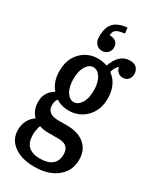

<svg xmlns="http://www.w3.org/2000/svg" viewBox="-222 -790 833 1013"><g transform="rotate(30 195.0 -283.0)"><path d="M180.2 -549.8Q159.2 -549.8 144.5 -564.7Q129.9 -579.6 129.9 -608.9Q129.9 -664.1 154.8 -691.2Q179.7 -718.3 235.8 -724.1L240.2 -689.9Q204.6 -686 190.2 -676.3Q175.8 -666.5 173.8 -642.1Q199.7 -642.1 213.4 -629.9Q227.1 -617.7 227.1 -597.2Q227.1 -576.7 213.4 -563.2Q199.7 -549.8 180.2 -549.8ZM300.8 -522Q282.2 -507.3 273.9 -476.1Q333 -432.1 333 -347.2Q333 -276.4 290 -232.7Q247.1 -189 185.1 -189Q141.1 -189 106.9 -210.9Q95.2 -194.8 95.2 -171.9Q95.2 -117.2 165 -117.2H220.2Q284.7 -117.2 324.2 -84.5Q363.8 -51.8 363.8 7.8Q363.8 76.2 312.3 117.2Q260.7 158.2 175.8 158.2Q100.1 158.2 52.5 124.5Q4.9 90.8 4.9 32.2Q4.9 -31.7 55.2 -66.9Q22.9 -99.1 22.9 -149.9Q22.9 -209.5 75.2 -240.2Q39.1 -280.8 39.1 -347.2Q39.1 -418.5 80.8 -461.7Q122.6 -504.9 185.1 -504.9Q211.9 -504.9 240.2 -495.1Q270.5 -580.1 334 -580.1Q365.2 -580.1 377.7 -564.2Q390.1 -548.3 390.1 -530.8Q390.1 -508.8 377.9 -495.4Q365.7 -481.9 346.2 -481.9Q328.1 -481.9 315.2 -493.4Q302.2 -504.9 300.8 -522ZM185.1 -241.2Q211.4 -241.2 229.7 -269.8Q248 -298.3 248 -347.2Q248 -396 229.7 -424.6Q211.4 -453.1 185.1 -453.1Q160.2 -453.1 142.1 -424.6Q124 -396 124 -347.2Q124 -298.3 142.1 -269.8Q160.2 -241.2 185.1 -241.2ZM214.8 -34.2H147.9Q122.1 -34.2 96.2 -43Q85.9 -15.6 85.9 16.1Q85.9 106 180.2 106Q228 106 253.4 85.4Q278.8 64.9 278.8 24.9Q278.8 -34.2 214.8 -34.2Z"/></g></svg>

Font: Margherita Semibold
Style: Regular
Weight: 600
Designer: James Puckett
Foundry: Dunwich Type Founders
Version: Version 1.008;hotconv 1.0.109;makeotfexe 2.5.65596